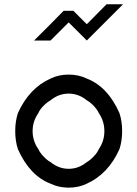

<svg xmlns="http://www.w3.org/2000/svg" viewBox="-20 -853 632 883"><path d="M379.2 -8.3Q341.7 10 295.8 10Q250 10 212.5 -8.3Q116.7 -45 62.5 -166.7Q50 -204.2 50 -250Q50 -295.8 62.5 -333.3Q114.2 -447.5 212.5 -491.7Q250 -510 295.8 -510Q341.7 -510 379.2 -491.7Q475 -455 529.2 -333.3Q541.7 -295.8 541.7 -250Q541.7 -204.2 529.2 -166.7Q477.5 -52.5 379.2 -8.3ZM379.2 -107.5Q394.2 -115.8 411.2 -133.8Q428.3 -151.7 434.2 -166.7Q460 -204.2 460 -250Q460 -295.8 434.2 -333.3Q428.3 -347.5 411.7 -365.4Q395 -383.3 379.2 -391.7Q341.7 -422.5 295.8 -422.5Q250 -422.5 212.5 -391.7Q196.7 -383.3 179.2 -365.4Q161.7 -347.5 156.7 -333.3Q130 -295.8 130 -250Q130 -204.2 156.7 -166.7Q162.5 -152.5 179.6 -134.2Q196.7 -115.8 212.5 -107.5Q250 -76.7 295.8 -76.7Q341.7 -76.7 379.2 -107.5ZM379.2 -666.7 295.8 -750 212.5 -666.7H136.7Q220 -749.2 272.5 -803.3H317.5L379.2 -741.7L470 -833.3H545.8Z"/></svg>

Font: 0xA000
Style: Regular
Weight: 400
Version: Version 0.1